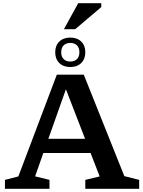

<svg xmlns="http://www.w3.org/2000/svg" viewBox="-20 -1183 896 1203"><path d="M759 -79.5 852 -56V0H514.5V-56L604.5 -77.5L547.5 -224.5H251.5L200 -78L290 -56V0H11V-56L95 -77.5L336 -715H505ZM283 -313.5H513L393 -623.5ZM420.5 -947.5Q463.5 -947.5 489 -922.5Q514.5 -897.5 514.5 -855.5Q514.5 -813.5 489 -788.2Q463.5 -763 420.5 -763Q377 -763 351.5 -788.2Q326 -813.5 326 -855.5Q326 -897.5 351.5 -922.5Q377 -947.5 420.5 -947.5ZM420.5 -797.5Q447.5 -797.5 462.5 -813Q477.5 -828.5 477.5 -855.5Q477.5 -883 462.5 -898.5Q447.5 -914 420.5 -914Q393.5 -914 378.5 -898.5Q363.5 -883 363.5 -855.5Q363.5 -828.5 378.5 -813Q393.5 -797.5 420.5 -797.5ZM380.5 -1000 470 -1163H614.5V-1138.5L451 -1000Z"/></svg>

Font: Newsreader 6pt Medium
Style: Regular
Weight: 500
Designer: Hugues Gentile
Foundry: Production Type
Version: Version 1.003; ttfautohint (v1.8.3)